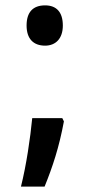

<svg xmlns="http://www.w3.org/2000/svg" viewBox="-20 -572 334 715"><path d="M148 -402C187 -402 214 -428 214 -477C214 -526 191 -552 148 -552C102 -552 79 -526 79 -477C79 -428 104 -402 148 -402ZM212 -132H100C93 -59 78 44 58 123H146C176 49 200 -23 218 -120Z"/></svg>

Font: Noto Sans Gurmukhi UI ExtraCondensed SemiBold
Style: Regular
Weight: 600
Width: 2
Designer: Jelle Bosma - Monotype Design Team
Foundry: Monotype Imaging Inc.
Version: Version 2.004